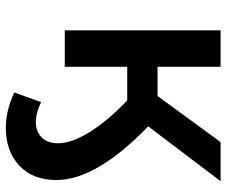

<svg xmlns="http://www.w3.org/2000/svg" viewBox="-79 -495 776 658"><g transform="rotate(90 309.0 -166.0)"><path d="M597 29Q597 109 548 155.5Q499 202 418 202Q358 202 297 173L330 81Q365 99 398 99Q431 99 451 79Q471 59 471 24Q471 -24 431.5 -87Q392 -150 324 -214H209V0H84V-534H209V-318H309L467 -534H601L413 -286Q597 -108 597 29Z"/></g></svg>

Font: APTA Sans SemiBold
Style: Bold
Weight: 600
Version: Version 7.200